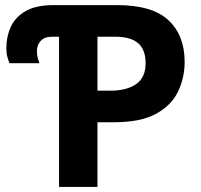

<svg xmlns="http://www.w3.org/2000/svg" viewBox="-20 -734 790 754"><path d="M211.9 0V-589.8H186Q154.8 -589.8 139.9 -573.5Q125 -557.1 125 -534.2Q125 -517.1 128.4 -505.4Q131.8 -493.7 134.8 -485.8H17.1Q13.7 -494.1 9.3 -509.3Q4.9 -524.4 4.9 -543.9Q4.9 -590.3 22.7 -628.9Q40.5 -667.5 81.1 -690.7Q121.6 -713.9 189.9 -713.9H439.9Q578.1 -713.9 641.6 -654.5Q705.1 -595.2 705.1 -491.2Q705.1 -428.7 679.2 -374.5Q653.3 -320.3 592.8 -287.1Q532.2 -253.9 428.2 -253.9H362.8V0ZM362.8 -377.9H413.1Q477.1 -377.9 514.4 -403.6Q551.8 -429.2 551.8 -485.8Q551.8 -538.6 522.7 -564.2Q493.7 -589.8 432.1 -589.8H362.8Z"/></svg>

Font: Open Sans
Style: Bold
Weight: 700
Designer: Monotype Design Team
Foundry: Monotype Imaging Inc.
Version: Version 3.000; ttfautohint (v1.8.4)